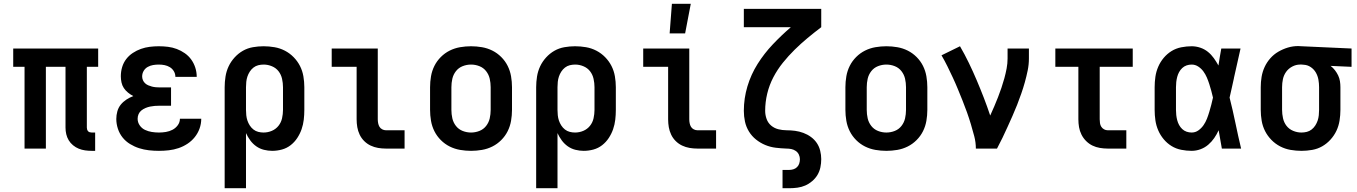

<svg xmlns="http://www.w3.org/2000/svg" viewBox="-20 -787 7190 1017"><path d="M484 12H466Q448 12 430.5 9.5Q413 7 397 0.5Q381 -6 367 -17.5Q353 -29 344 -44Q335 -59 331 -76Q327 -93 327 -111V-433H223V0H110V-433H50V-530H500V-433H440V-111Q440 -106 441.5 -101Q443 -96 446.5 -92Q450 -88 455.5 -86.5Q461 -85 466 -85H484Z M822 12Q795 12 768.5 9Q742 6 717 -2Q692 -10 669 -24Q646 -38 629.5 -58.5Q613 -79 604.5 -105Q596 -131 596 -157Q596 -177 601.5 -197Q607 -217 619.5 -232.5Q632 -248 649.5 -259.5Q667 -271 686 -278Q671 -286 658 -296.5Q645 -307 636 -320.5Q627 -334 623.5 -350.5Q620 -367 620 -383Q620 -408 627 -431.5Q634 -455 648.5 -474Q663 -493 683.5 -506.5Q704 -520 726.5 -528Q749 -536 773 -539Q797 -542 821 -542Q846 -542 870 -539Q894 -536 916.5 -527.5Q939 -519 959 -505Q979 -491 993 -471.5Q1007 -452 1014.5 -428.5Q1022 -405 1022 -381V-380H909Q909 -396 901 -409.5Q893 -423 880 -431Q867 -439 852 -442Q837 -445 821 -445Q806 -445 791 -442.5Q776 -440 762.5 -432.5Q749 -425 741 -411.5Q733 -398 733 -382Q733 -372 737 -362.5Q741 -353 748.5 -346Q756 -339 765.5 -335Q775 -331 784.5 -328.5Q794 -326 804.5 -325Q815 -324 825 -324H886V-227H825Q812 -227 799.5 -226Q787 -225 775 -222.5Q763 -220 751 -215Q739 -210 729 -202Q719 -194 714 -182.5Q709 -171 709 -158Q709 -139 720 -123Q731 -107 748 -99Q765 -91 784 -88Q803 -85 822 -85Q840 -85 858.5 -88Q877 -91 893.5 -99.5Q910 -108 921.5 -123.5Q933 -139 933 -158H1046Q1046 -131 1037 -106Q1028 -81 1011.5 -60.5Q995 -40 973 -25.5Q951 -11 926 -2.5Q901 6 874.5 9Q848 12 822 12Z M1170 210V-325Q1170 -353 1174.5 -381.5Q1179 -410 1191 -435.5Q1203 -461 1222.5 -482.5Q1242 -504 1266.5 -518Q1291 -532 1319.5 -537Q1348 -542 1376 -542Q1405 -542 1434 -537Q1463 -532 1489 -518.5Q1515 -505 1535.5 -484Q1556 -463 1569 -437.5Q1582 -412 1587 -383Q1592 -354 1592 -325V-205Q1592 -179 1589 -153Q1586 -127 1577.5 -102.5Q1569 -78 1554.5 -56Q1540 -34 1519.5 -18Q1499 -2 1473.5 5Q1448 12 1422 12Q1400 12 1378 6.5Q1356 1 1337.5 -12Q1319 -25 1305.5 -43.5Q1292 -62 1283 -82V210ZM1376 -85Q1399 -85 1420 -94Q1441 -103 1455 -120.5Q1469 -138 1474 -160.5Q1479 -183 1479 -205V-325Q1479 -347 1474 -369.5Q1469 -392 1455.5 -409.5Q1442 -427 1420.5 -436Q1399 -445 1377 -445Q1362 -445 1348 -441.5Q1334 -438 1322.5 -429Q1311 -420 1303 -407.5Q1295 -395 1290.5 -381.5Q1286 -368 1284.5 -353.5Q1283 -339 1283 -325V-205Q1283 -191 1284.5 -176.5Q1286 -162 1290.5 -148.5Q1295 -135 1303 -122.5Q1311 -110 1322.5 -101Q1334 -92 1348 -88.5Q1362 -85 1376 -85Z M2123 0H2024Q2003 0 1982.5 -3.5Q1962 -7 1943 -16Q1924 -25 1909 -40Q1894 -55 1885 -74Q1876 -93 1872.5 -113.5Q1869 -134 1869 -155V-433H1737V-530H1981V-155Q1981 -145 1983 -134.5Q1985 -124 1990 -115.5Q1995 -107 2004.5 -102Q2014 -97 2024 -97H2123Z M2475 12Q2446 12 2417 7Q2388 2 2362 -11Q2336 -24 2315 -45Q2294 -66 2281 -92Q2268 -118 2263 -147Q2258 -176 2258 -205V-325Q2258 -354 2263 -383Q2268 -412 2281 -438Q2294 -464 2315 -485Q2336 -506 2362 -519Q2388 -532 2417 -537Q2446 -542 2475 -542Q2504 -542 2533 -537Q2562 -532 2588 -519Q2614 -506 2635 -485Q2656 -464 2669 -438Q2682 -412 2687 -383Q2692 -354 2692 -325V-205Q2692 -176 2687 -147Q2682 -118 2669 -92Q2656 -66 2635 -45Q2614 -24 2588 -11Q2562 2 2533 7Q2504 12 2475 12ZM2475 -85Q2498 -85 2519.5 -93.5Q2541 -102 2555 -120Q2569 -138 2574 -160Q2579 -182 2579 -205V-325Q2579 -348 2574 -370Q2569 -392 2555 -410Q2541 -428 2519.5 -436.5Q2498 -445 2475 -445Q2452 -445 2430.5 -436.5Q2409 -428 2395 -410Q2381 -392 2376 -370Q2371 -348 2371 -325V-205Q2371 -182 2376 -160Q2381 -138 2395 -120Q2409 -102 2430.5 -93.5Q2452 -85 2475 -85Z M2820 210V-325Q2820 -353 2824.5 -381.5Q2829 -410 2841 -435.5Q2853 -461 2872.5 -482.5Q2892 -504 2916.5 -518Q2941 -532 2969.5 -537Q2998 -542 3026 -542Q3055 -542 3084 -537Q3113 -532 3139 -518.5Q3165 -505 3185.5 -484Q3206 -463 3219 -437.5Q3232 -412 3237 -383Q3242 -354 3242 -325V-205Q3242 -179 3239 -153Q3236 -127 3227.5 -102.5Q3219 -78 3204.5 -56Q3190 -34 3169.5 -18Q3149 -2 3123.5 5Q3098 12 3072 12Q3050 12 3028 6.5Q3006 1 2987.5 -12Q2969 -25 2955.5 -43.5Q2942 -62 2933 -82V210ZM3026 -85Q3049 -85 3070 -94Q3091 -103 3105 -120.5Q3119 -138 3124 -160.5Q3129 -183 3129 -205V-325Q3129 -347 3124 -369.5Q3119 -392 3105.5 -409.5Q3092 -427 3070.5 -436Q3049 -445 3027 -445Q3012 -445 2998 -441.5Q2984 -438 2972.5 -429Q2961 -420 2953 -407.5Q2945 -395 2940.5 -381.5Q2936 -368 2934.5 -353.5Q2933 -339 2933 -325V-205Q2933 -191 2934.5 -176.5Q2936 -162 2940.5 -148.5Q2945 -135 2953 -122.5Q2961 -110 2972.5 -101Q2984 -92 2998 -88.5Q3012 -85 3026 -85Z M3773 0H3674Q3653 0 3632.5 -3.5Q3612 -7 3593 -16Q3574 -25 3559 -40Q3544 -55 3535 -74Q3526 -93 3522.5 -113.5Q3519 -134 3519 -155V-433H3387V-530H3631V-155Q3631 -145 3633 -134.5Q3635 -124 3640 -115.5Q3645 -107 3654.5 -102Q3664 -97 3674 -97H3773Z M3527 -610 3539 -767H3639L3609 -610Z M4125 210V113H4161Q4172 113 4183 109.5Q4194 106 4202 98Q4210 90 4213.5 79Q4217 68 4217 56Q4217 44 4211.5 32Q4206 20 4195 12.5Q4184 5 4171.5 2.5Q4159 0 4146 0Q4117 -1 4088.5 -4.5Q4060 -8 4033.5 -19Q4007 -30 3984.5 -48Q3962 -66 3947 -90.5Q3932 -115 3926 -143Q3920 -171 3920 -200Q3920 -266 3939 -329.5Q3958 -393 3993 -448.5Q4028 -504 4073.5 -552Q4119 -600 4169 -643H3920V-740H4330V-643Q4293 -615 4257.5 -585.5Q4222 -556 4189 -523.5Q4156 -491 4127 -455Q4098 -419 4076.5 -378Q4055 -337 4044 -291.5Q4033 -246 4033 -200Q4033 -178 4040.5 -157Q4048 -136 4064.5 -122Q4081 -108 4102.5 -102.5Q4124 -97 4146 -97Q4169 -97 4191.5 -94Q4214 -91 4235.5 -83Q4257 -75 4275.5 -61.5Q4294 -48 4306.5 -29.5Q4319 -11 4324.5 11.5Q4330 34 4330 56Q4330 78 4325.5 99.5Q4321 121 4310 139.5Q4299 158 4282 172.5Q4265 187 4245.5 195.5Q4226 204 4204.5 207Q4183 210 4161 210Z M4675 12Q4646 12 4617 7Q4588 2 4562 -11Q4536 -24 4515 -45Q4494 -66 4481 -92Q4468 -118 4463 -147Q4458 -176 4458 -205V-325Q4458 -354 4463 -383Q4468 -412 4481 -438Q4494 -464 4515 -485Q4536 -506 4562 -519Q4588 -532 4617 -537Q4646 -542 4675 -542Q4704 -542 4733 -537Q4762 -532 4788 -519Q4814 -506 4835 -485Q4856 -464 4869 -438Q4882 -412 4887 -383Q4892 -354 4892 -325V-205Q4892 -176 4887 -147Q4882 -118 4869 -92Q4856 -66 4835 -45Q4814 -24 4788 -11Q4762 2 4733 7Q4704 12 4675 12ZM4675 -85Q4698 -85 4719.5 -93.5Q4741 -102 4755 -120Q4769 -138 4774 -160Q4779 -182 4779 -205V-325Q4779 -348 4774 -370Q4769 -392 4755 -410Q4741 -428 4719.5 -436.5Q4698 -445 4675 -445Q4652 -445 4630.5 -436.5Q4609 -428 4595 -410Q4581 -392 4576 -370Q4571 -348 4571 -325V-205Q4571 -182 4576 -160Q4581 -138 4595 -120Q4609 -102 4630.5 -93.5Q4652 -85 4675 -85Z M5149 0Q5149 -33 5140.5 -65.5Q5132 -98 5122.5 -129.5Q5113 -161 5102 -192Q5091 -223 5078.5 -254Q5066 -285 5053.5 -315.5Q5041 -346 5027 -376Q5013 -406 4998.5 -435.5Q4984 -465 4967 -494L5065 -542Q5090 -499 5112 -453.5Q5134 -408 5153.5 -362Q5173 -316 5191 -269.5Q5209 -223 5225 -175Q5236 -199 5246.5 -223.5Q5257 -248 5266.5 -272.5Q5276 -297 5284.5 -322Q5293 -347 5300 -372.5Q5307 -398 5312 -424.5Q5317 -451 5317 -477V-530H5430V-477Q5430 -445 5423.5 -413.5Q5417 -382 5408.5 -351.5Q5400 -321 5389.5 -291Q5379 -261 5367.5 -231.5Q5356 -202 5343 -173Q5330 -144 5317 -115Q5304 -86 5290 -57Q5276 -28 5261 0Z M5946 0H5847Q5827 0 5806 -3.5Q5785 -7 5766.5 -16Q5748 -25 5733 -40Q5718 -55 5708.5 -74Q5699 -93 5695.5 -113.5Q5692 -134 5692 -155V-433H5570V-530H5980V-433H5805V-155Q5805 -145 5806.5 -134.5Q5808 -124 5813.5 -115.5Q5819 -107 5828 -102Q5837 -97 5847 -97H5946Z M6292 12Q6265 12 6237 6.5Q6209 1 6185.5 -13.5Q6162 -28 6144 -49.5Q6126 -71 6115 -96.5Q6104 -122 6100 -149.5Q6096 -177 6096 -205V-325Q6096 -353 6100 -380.5Q6104 -408 6115 -433.5Q6126 -459 6144 -480.5Q6162 -502 6185.5 -516.5Q6209 -531 6237 -536.5Q6265 -542 6292 -542Q6315 -542 6337.5 -534.5Q6360 -527 6378 -512.5Q6396 -498 6409.5 -479Q6423 -460 6434 -440Q6437 -462 6441 -484.5Q6445 -507 6449 -530H6551Q6542 -491 6533.5 -452Q6525 -413 6516 -374V-373Q6510 -347 6504.5 -321Q6499 -295 6493 -270Q6510 -203 6524 -135Q6538 -67 6554 0H6452Q6448 -24 6443.5 -48.5Q6439 -73 6435 -97Q6425 -75 6411.5 -55.5Q6398 -36 6380 -20.5Q6362 -5 6339 3.5Q6316 12 6292 12ZM6292 -85Q6312 -85 6328 -96.5Q6344 -108 6355 -124Q6366 -140 6373 -158Q6380 -176 6385.5 -194.5Q6391 -213 6396 -232Q6401 -251 6405 -270Q6401 -288 6396 -306Q6391 -324 6385.5 -341.5Q6380 -359 6372.5 -376.5Q6365 -394 6354 -409Q6343 -424 6327 -434.5Q6311 -445 6292 -445Q6278 -445 6265 -440.5Q6252 -436 6242 -426.5Q6232 -417 6225.5 -405Q6219 -393 6215.5 -379.5Q6212 -366 6210.5 -352.5Q6209 -339 6209 -325V-205Q6209 -191 6210.5 -177.5Q6212 -164 6215.5 -150.5Q6219 -137 6225.5 -125Q6232 -113 6242 -103.5Q6252 -94 6265 -89.5Q6278 -85 6292 -85Z M6874 12Q6845 12 6816 7Q6787 2 6761 -11.5Q6735 -25 6714.5 -46Q6694 -67 6681 -92.5Q6668 -118 6663 -147Q6658 -176 6658 -205V-325Q6658 -353 6662.5 -380Q6667 -407 6678.5 -432Q6690 -457 6708.5 -478Q6727 -499 6751 -513Q6775 -527 6801.5 -535Q6828 -543 6856 -543Q6861 -543 6865.5 -542.5Q6870 -542 6875 -542L7139 -530V-433L7028 -438Q7041 -428 7051 -415Q7061 -402 7068 -387.5Q7075 -373 7077.5 -357Q7080 -341 7080 -325V-205Q7080 -177 7075.5 -148.5Q7071 -120 7059 -94.5Q7047 -69 7027.5 -47.5Q7008 -26 6983.5 -12Q6959 2 6930.5 7Q6902 12 6874 12ZM6873 -85Q6888 -85 6902 -88.5Q6916 -92 6927.5 -101Q6939 -110 6947 -122.5Q6955 -135 6959.5 -148.5Q6964 -162 6965.5 -176.5Q6967 -191 6967 -205V-325Q6967 -345 6963.5 -365Q6960 -385 6950 -402.5Q6940 -420 6923 -431.5Q6906 -443 6886 -444L6875 -445H6866Q6845 -445 6825 -434.5Q6805 -424 6792.5 -406.5Q6780 -389 6775.5 -368Q6771 -347 6771 -325V-205Q6771 -183 6776 -160.5Q6781 -138 6794.5 -120.5Q6808 -103 6829.5 -94Q6851 -85 6873 -85Z"/></svg>

Font: Lode
Style: Bold
Weight: 700
Monospace: yes
Designer: Belleve Invis
Foundry: Belleve Invis
Version: Version 29.2.0; ttfautohint (v1.8.3)